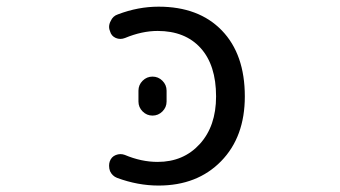

<svg xmlns="http://www.w3.org/2000/svg" viewBox="-20 -578 1040 587"><path d="M362.3 -461.9Q347.7 -456.1 334 -461.9Q320.3 -467.8 316.4 -482.4Q313.5 -489.3 313.5 -495.1Q313.5 -504.9 318.4 -513.7Q325.2 -529.3 340.8 -534.2Q402.3 -557.6 464.8 -557.6Q587.9 -557.6 658.2 -484.9Q728.5 -412.1 728.5 -283.2Q728.5 -159.2 655.8 -85Q583 -10.7 464.8 -10.7Q401.4 -10.7 337.9 -34.2Q323.2 -40 316.4 -54.7Q313.5 -62.5 313.5 -71.3Q313.5 -78.1 315.4 -84Q320.3 -98.6 334 -104Q347.7 -109.4 361.3 -104.5Q412.1 -83 461.9 -83Q541 -83 590.8 -137.7Q640.6 -192.4 640.6 -283.2Q640.6 -378.9 593.3 -431.2Q545.9 -483.4 461.9 -483.4Q414.1 -483.4 362.3 -461.9ZM403.3 -267.6V-300.8Q403.3 -318.4 416 -331.1Q428.7 -343.8 446.3 -343.8Q463.9 -343.8 476.6 -331.1Q489.3 -318.4 489.3 -300.8V-267.6Q489.3 -250 476.6 -237.3Q463.9 -224.6 446.3 -224.6Q428.7 -224.6 416 -237.3Q403.3 -250 403.3 -267.6Z"/></svg>

Font: Rounded Mgen+ 1m regular
Style: Regular
Weight: 400
Designer: [Source Han Sans]
Ryoko NISHIZUKA  (kana & ideographs); Paul D. Hunt (Latin, Greek & Cyrillic); Wenlong ZHANG  (bopomofo
Version: Version 1.059.20150602